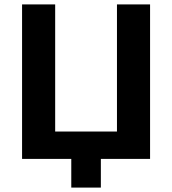

<svg xmlns="http://www.w3.org/2000/svg" viewBox="-20 -720 780 870"><path d="M303 0H80V-700H230V-124H510V-700H660V0H437V130H303Z"/></svg>

Font: Golos Text DemiBold
Style: Regular
Weight: 600
Designer: A.Korolkova, Vitaly Kuzmin
Foundry: ParaType Ltd
Version: Version 2.002